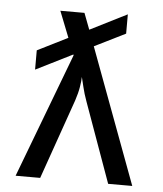

<svg xmlns="http://www.w3.org/2000/svg" viewBox="-53 -786 706 833"><g transform="rotate(5 300.0 -370.0)"><path d="M46 0 251 -542 250 -546 90 -466V-550L222 -616L177 -730H282L309 -659L470 -740V-656L335 -589L554 0H449L324 -348Q312 -381 305.5 -409Q299 -437 295 -452Q295 -437 290.5 -409Q286 -381 275 -348L153 0Z"/></g></svg>

Font: JetBrains Mono NL Medium
Style: Regular
Weight: 500
Monospace: yes
Designer: Philipp Nurullin, Konstantin Bulenkov
Foundry: JetBrains
Version: Version 2.305; ttfautohint (v1.8.4.7-5d5b)